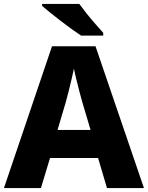

<svg xmlns="http://www.w3.org/2000/svg" viewBox="-20 -951 748 971"><path d="M521 0 476 -152H233L187 0H0L243 -717H463L708 0ZM397 -432Q392 -448 383.5 -481Q375 -514 366.5 -548Q358 -582 354 -604Q349 -581 341.5 -548.5Q334 -516 326 -484.5Q318 -453 312 -432L271 -294H438ZM381 -931Q397 -909 419 -881.5Q441 -854 463.5 -828.5Q486 -803 502 -785V-771H390Q370 -784 343 -803.5Q316 -823 287.5 -845Q259 -867 234 -887Q209 -907 193 -921V-931Z"/></svg>

Font: Noto Sans Canadian Aboriginal ExtraBold
Style: Regular
Weight: 800
Designer: Monotype Design Team, Typotheque's Kevin King
Foundry: Monotype Imaging Inc.
Version: Version 2.004; ttfautohint (v1.8.4.7-5d5b)